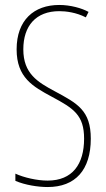

<svg xmlns="http://www.w3.org/2000/svg" viewBox="-20 -744 429 774"><path d="M346 -185C346 -299 292 -327 201 -376C132 -413 74 -447 74 -545C74 -640 125 -699 219 -699C246 -699 287 -694 326 -674L337 -696C310 -711 264 -724 219 -724C117 -724 47 -663 47 -545C47 -431 113 -395 189 -354C277 -307 319 -280 319 -185C319 -82 272 -16 172 -16C129 -16 77 -28 42 -44V-15C81 2 134 10 172 10C284 10 346 -59 346 -185Z"/></svg>

Font: Noto Sans Arabic ExtCond Thin
Style: Regular
Weight: 100
Width: 2
Designer: Monotype Design Team, Nadine Chahine, Nizar Qandah and Khaled Hosny
Foundry: Monotype Imaging Inc.
Version: Version 2.012